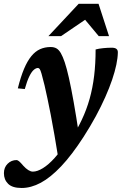

<svg xmlns="http://www.w3.org/2000/svg" viewBox="-74 -700 622 980"><path d="M52.5 -245.5 17 -249Q31.5 -307.5 48.5 -348Q65.5 -388.5 85.8 -413.2Q106 -438 130.5 -449Q155 -460 184.5 -460Q202 -460 214.2 -453Q226.5 -446 236.5 -428.8Q246.5 -411.5 256.5 -382Q266.5 -352 277.8 -302.2Q289 -252.5 302 -179.5Q315 -106.5 330 -6.5L226.5 125Q214.5 50 204.2 -9.2Q194 -68.5 185 -114.5Q176 -160.5 168.2 -197.2Q160.5 -234 153.5 -264Q143.5 -305 138 -323.8Q132.5 -342.5 128.5 -347.8Q124.5 -353 119.5 -353Q109.5 -353 98.2 -343.2Q87 -333.5 75.5 -310Q64 -286.5 52.5 -245.5ZM265.5 20.5 283.5 17.5Q318.5 -35.5 343.2 -88Q368 -140.5 383.5 -195.8Q399 -251 406.5 -313Q414 -375 414 -447.5Q430 -452 452.8 -454.2Q475.5 -456.5 496.5 -456.5Q512.5 -456.5 520.2 -450.5Q528 -444.5 527.5 -431.5Q527 -404.5 519.8 -369.8Q512.5 -335 498.5 -293.5Q484.5 -252 463.5 -204.8Q442.5 -157.5 414.8 -106.2Q387 -55 352 -0.5Q292.5 91.5 238.2 148.8Q184 206 134.2 232.8Q84.5 259.5 36.5 259.5Q-11 259.5 -32.5 238.2Q-54 217 -54 184Q-54 154.5 -35 135.8Q-16 117 10.5 117Q16 117 23.8 123.5Q31.5 130 44.5 145.5Q58 160.5 70.5 168.2Q83 176 93.5 176Q116.5 176 145.2 158.2Q174 140.5 205.2 105.8Q236.5 71 265.5 20.5ZM173 -515.5 327.5 -680.5H429L482.5 -515.5H430L345 -617.5H387.5L237.5 -515.5Z"/></svg>

Font: Newsreader 16pt 16pt
Style: Bold Italic
Weight: 700
Italic angle: -17°
Version: Version 1.003